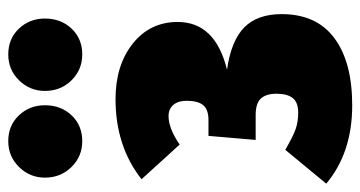

<svg xmlns="http://www.w3.org/2000/svg" viewBox="-232 -630 873 465"><g transform="rotate(-90 204.5 -397.5)"><path d="M95.2 -814Q133.3 -814 157.7 -788.1Q182.1 -762.2 182.1 -725.1Q182.1 -686.5 157.7 -660.6Q133.3 -634.8 95.2 -634.8Q58.1 -634.8 32.5 -660.9Q6.8 -687 6.8 -725.1Q6.8 -761.7 32.5 -787.8Q58.1 -814 95.2 -814ZM305.2 -814Q343.3 -814 367.7 -788.1Q392.1 -762.2 392.1 -725.1Q392.1 -686.5 367.7 -660.6Q343.3 -634.8 305.2 -634.8Q268.1 -634.8 242.4 -660.9Q216.8 -687 216.8 -725.1Q216.8 -761.7 242.4 -787.8Q268.1 -814 305.2 -814ZM196.8 -554.2Q278.8 -554.2 331.3 -512.5Q383.8 -470.7 383.8 -403.8Q383.8 -312.5 268.1 -284.2Q337.9 -274.4 370.4 -242.7Q402.8 -210.9 402.8 -151.9Q402.8 -67.4 344.7 -24.2Q286.6 19 182.1 19Q66.9 19 -7.8 -43.9L74.2 -143.1Q106 -124.5 123.8 -118.2Q141.6 -111.8 164.1 -111.8Q189 -111.8 199.5 -125Q210 -138.2 210 -164.1Q210 -189.9 198.2 -202.4Q186.5 -214.8 158.2 -214.8H98.1L107.9 -329.1H146Q171.9 -329.1 182.4 -342Q192.9 -355 192.9 -381.8Q192.9 -402.8 182.9 -414.3Q172.9 -425.8 155.8 -425.8Q126 -425.8 86.9 -398.9L2.9 -491.2Q83 -554.2 196.8 -554.2Z"/></g></svg>

Font: Fira Sans Compressed Heavy
Style: Regular
Weight: 900
Width: 1
Designer: Carrois Corporate & Edenspiekermann AG
Foundry: Carrois Corporate GbR & Edenspiekermann AG
Version: Version 4.203;PS 004.203;hotconv 1.0.88;makeotf.lib2.5.64775